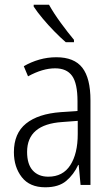

<svg xmlns="http://www.w3.org/2000/svg" viewBox="-20 -785 475 815"><path d="M219 -542Q295 -542 329.5 -497.5Q364 -453 364 -359V0H322L314 -85H312Q293 -44 261 -17Q229 10 172 10Q106 10 72.5 -33Q39 -76 39 -139Q39 -219 90.5 -260.5Q142 -302 238 -309L309 -314V-355Q309 -431 286 -463Q263 -495 214 -495Q161 -495 99 -461L81 -504Q112 -522 147 -532Q182 -542 219 -542ZM244 -267Q95 -257 95 -140Q95 -88 119 -61.5Q143 -35 185 -35Q247 -35 278.5 -84Q310 -133 310 -216V-272ZM188 -765Q208 -729 238 -688Q268 -647 294 -616V-606H259Q237 -625 211 -651.5Q185 -678 161.5 -706Q138 -734 123 -757V-765Z"/></svg>

Font: Noto Sans Gurmukhi UI Condensed Light
Style: Regular
Weight: 300
Width: 3
Designer: Jelle Bosma - Monotype Design Team
Foundry: Monotype Imaging Inc.
Version: Version 2.004; ttfautohint (v1.8.4.7-5d5b)